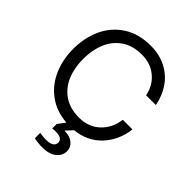

<svg xmlns="http://www.w3.org/2000/svg" viewBox="-265 -873 1250 1250"><g transform="rotate(45 360.0 -248.0)"><path d="M273 228V178Q306 184 329 184Q401 184 401 140Q401 101 339 101Q318 101 308 103V62L346 11Q247 3 177.5 -49Q108 -101 73 -182Q38 -263 38 -360Q38 -463 77 -547.5Q116 -632 193.5 -682Q271 -732 381 -732Q461 -732 523.5 -700Q586 -668 625 -611Q664 -554 677 -482H587Q573 -557 517.5 -603.5Q462 -650 381 -650Q298 -650 241.5 -611.5Q185 -573 157.5 -507.5Q130 -442 130 -360Q130 -278 157.5 -212.5Q185 -147 241.5 -108.5Q298 -70 381 -70Q468 -70 525 -123.5Q582 -177 593 -262H682Q668 -151 598 -76Q528 -1 417 10L374 57H378Q424 57 452.5 80Q481 103 481 140Q481 180 447 208Q413 236 349 236Q306 236 273 228Z"/></g></svg>

Font: Aspekta 400
Style: Regular
Weight: 400
Designer: Ivo Dolenc
Version: Version 2.000